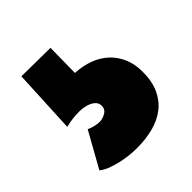

<svg xmlns="http://www.w3.org/2000/svg" viewBox="-94 -88 396 396"><g transform="rotate(-45 103.5 109.5)"><path d="M207 142.6Q207 170.9 198 190.4Q189 210 172.9 222.4Q156.7 234.9 134.8 240.5Q112.8 246.1 86.9 246.1Q77.6 246.1 65.9 244.9Q54.2 243.7 42.2 241Q30.3 238.3 19 234.1Q7.8 230 0 223.6L43 146.5Q48.8 149.4 56.6 151.4Q64.5 153.3 71.3 153.3Q80.1 153.3 88.9 148.2Q97.7 143.1 97.7 132.8Q97.7 125.5 93.3 120.8Q88.9 116.2 82.3 113.3Q75.7 110.4 68.4 109.4Q61 108.4 55.7 108.4Q45.9 108.4 36.1 109.6Q26.4 110.8 16.6 113.3L23.4 -27.3L107.4 -26.4L106.4 45.9Q127.9 46.9 146.5 53.7Q165 60.5 178.5 73Q191.9 85.4 199.5 103Q207 120.6 207 142.6Z"/></g></svg>

Font: Luckiest Guy
Style: Regular
Weight: 400
Designer: Astigmatic (AOETI)
Foundry: Astigmatic (AOETI)
Version: Version 1.000